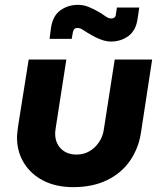

<svg xmlns="http://www.w3.org/2000/svg" viewBox="-20 -758 665 790"><path d="M606 -513 560 -212Q550 -147 514.5 -96Q479 -45 420 -16.5Q361 12 281 12Q211 12 159 -14.5Q107 -41 78.5 -87.5Q50 -134 50 -192Q50 -202 51.5 -214Q53 -226 54 -236L98 -513H253L209 -230Q208 -224 207.5 -218Q207 -212 207 -208Q207 -170 231 -146Q255 -122 295 -122Q324 -122 347.5 -135.5Q371 -149 387 -172.5Q403 -196 407 -224L452 -513ZM436 -587Q421 -587 406.5 -591.5Q392 -596 379 -602Q366 -608 356 -614Q338 -624 324 -633.5Q310 -643 299 -643Q291 -643 286.5 -639Q282 -635 280 -626L275 -598H184L190 -645Q198 -694 229 -716Q260 -738 301 -738Q324 -738 344.5 -729.5Q365 -721 381 -712Q399 -702 412.5 -692Q426 -682 437 -682Q446 -682 451 -686Q456 -690 457 -700L461 -727H553L546 -680Q539 -632 508 -609.5Q477 -587 436 -587Z"/></svg>

Font: MuseoModerno Thin
Style: Bold Italic
Weight: 700
Italic angle: -9°
Version: Version 1.003